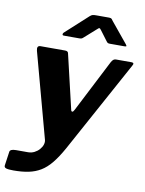

<svg xmlns="http://www.w3.org/2000/svg" viewBox="-111 -817 792 1050"><g transform="rotate(10 285.0 -292.0)"><path d="M37 165Q9 165 -3 161Q-15 157 -13 145L-2 68Q-1 61 7.5 57Q16 53 33 53H99Q118 53 134 45Q150 37 161.5 24Q173 11 177.5 -3Q182 -17 179 -29L51 -502Q44 -530 66 -530H203Q219 -530 221 -517L291 -219Q293 -207 299 -207.5Q305 -208 311 -221L459 -510Q465 -521 471 -525.5Q477 -530 485 -530H571Q590 -530 578 -511L301 -4Q272 48 245 81Q218 114 188 132Q158 150 121.5 157.5Q85 165 37 165ZM416 -621 377 -673Q370 -683 366 -683Q362 -683 352 -673L290 -618Q284 -612 279 -610.5Q274 -609 266 -609H182Q174 -609 173.5 -614.5Q173 -620 178 -625L303 -739Q311 -746 318 -747.5Q325 -749 337 -749H409Q419 -749 423.5 -744Q428 -739 431 -734L523 -622Q530 -613 528 -611Q526 -609 516 -609H436Q428 -609 424 -612Q420 -615 416 -621Z"/></g></svg>

Font: Libre Franklin
Style: Bold Italic
Weight: 700
Italic angle: -8°
Designer: Pablo Impallari, Rodrigo Fuenzalida, Nhung Nguyen
Foundry: Impallari Type
Version: Version 3.000